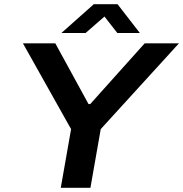

<svg xmlns="http://www.w3.org/2000/svg" viewBox="-20 -893 871 913"><path d="M269 0 318 -279 89 -687H243L401 -398H409L668 -687H831L459 -279L410 0ZM272 -736 426 -873H539L645 -736H538L452 -846H513L387 -736Z"/></svg>

Font: Archivo SemiExpanded SemiBold
Style: Italic
Weight: 600
Width: 6
Italic angle: -10°
Designer: Hector Gatti
Foundry: Omnibus-Type
Version: Version 2.001